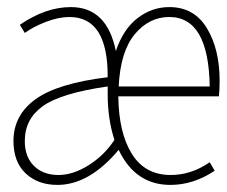

<svg xmlns="http://www.w3.org/2000/svg" viewBox="-20 -510 640 542"><path d="M142 12Q87 12 52.5 -20.5Q18 -53 18 -112Q18 -185 80.5 -230Q143 -275 284 -292Q285 -462 176 -462Q145 -462 109 -448Q73 -434 50 -417L36 -440Q109 -490 180 -490Q282 -490 307 -366Q328 -428 368.5 -459Q409 -490 458 -490Q528 -490 564 -430.5Q600 -371 600 -282Q600 -258 598 -238H314Q315 -136 352 -76Q389 -16 462 -16Q520 -16 572 -52L586 -28Q526 12 461 12Q362 12 315 -87Q232 12 142 12ZM145 -16Q186 -16 230 -43.5Q274 -71 303 -115Q284 -174 284 -244V-266Q152 -247 101 -210.5Q50 -174 50 -112Q50 -67 76 -41.5Q102 -16 145 -16ZM458 -462Q401 -462 360.5 -413.5Q320 -365 315 -266H572Q569 -462 458 -462Z"/></svg>

Font: TypoPRO Source Code Pro
Style: Regular
Weight: 200
Monospace: yes
Designer: Paul D. Hunt, Teo Tuominen
Foundry: Adobe Systems Incorporated
Version: Version 2.010;PS 1.0;hotconv 1.0.84;makeotf.lib2.5.63406